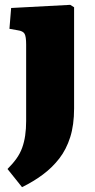

<svg xmlns="http://www.w3.org/2000/svg" viewBox="-20 -543 392 793"><path d="M71 230 11 155Q33 133 48 112Q63 91 71.5 67.5Q80 44 84 16.5Q88 -11 88 -43V-359Q88 -392 81.5 -403.5Q75 -415 53 -418L19 -424L26 -510L270 -523L286 -513V-95Q286 -27 270 23.5Q254 74 225 111.5Q196 149 157 178Q118 207 71 230Z"/></svg>

Font: Literata 18pt ExtraBold
Style: Regular
Weight: 800
Designer: Latin by Veronika Burian and Jose Scaglione. Greek by Irene Vlachou. Cyrillic by Vera Evstafieva.
Foundry: TypeTogether
Version: Version 3.103;gftools[0.9.29]